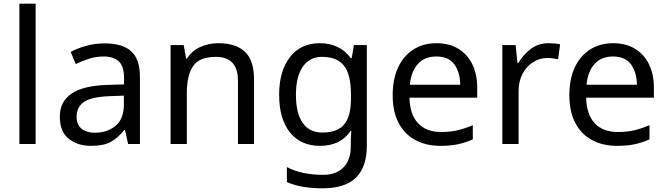

<svg xmlns="http://www.w3.org/2000/svg" viewBox="-20 -780 3613 1040"><path d="M173 0H85V-760H173Z M546 -545Q644 -545 691 -502Q738 -459 738 -365V0H674L657 -76H653Q618 -32 579.5 -11Q541 10 473 10Q400 10 352 -28.5Q304 -67 304 -149Q304 -229 367 -272.5Q430 -316 561 -320L652 -323V-355Q652 -422 623 -448Q594 -474 541 -474Q499 -474 461 -461.5Q423 -449 390 -433L363 -499Q398 -518 446 -531.5Q494 -545 546 -545ZM572 -259Q472 -255 433.5 -227Q395 -199 395 -148Q395 -103 422.5 -82Q450 -61 493 -61Q561 -61 606 -98.5Q651 -136 651 -214V-262Z M1162 -546Q1258 -546 1307 -499.5Q1356 -453 1356 -349V0H1269V-343Q1269 -472 1149 -472Q1060 -472 1026 -422Q992 -372 992 -278V0H904V-536H975L988 -463H993Q1019 -505 1065 -525.5Q1111 -546 1162 -546Z M1712 -546Q1765 -546 1807.5 -526Q1850 -506 1880 -465H1885L1897 -536H1967V9Q1967 124 1908.5 182Q1850 240 1727 240Q1609 240 1534 206V125Q1613 167 1732 167Q1801 167 1840.5 126.5Q1880 86 1880 16V-5Q1880 -17 1881 -39.5Q1882 -62 1883 -71H1879Q1825 10 1713 10Q1609 10 1550.5 -63Q1492 -136 1492 -267Q1492 -395 1550.5 -470.5Q1609 -546 1712 -546ZM1724 -472Q1657 -472 1620 -418.5Q1583 -365 1583 -266Q1583 -167 1619.5 -114.5Q1656 -62 1726 -62Q1807 -62 1844 -105.5Q1881 -149 1881 -246V-267Q1881 -377 1843 -424.5Q1805 -472 1724 -472Z M2344 -546Q2413 -546 2462.5 -516Q2512 -486 2538.5 -431.5Q2565 -377 2565 -304V-251H2198Q2200 -160 2244.5 -112.5Q2289 -65 2369 -65Q2420 -65 2459.5 -74.5Q2499 -84 2541 -102V-25Q2500 -7 2460 1.5Q2420 10 2365 10Q2289 10 2230.5 -21Q2172 -52 2139.5 -113.5Q2107 -175 2107 -264Q2107 -352 2136.5 -415Q2166 -478 2219.5 -512Q2273 -546 2344 -546ZM2343 -474Q2280 -474 2243.5 -433.5Q2207 -393 2200 -321H2473Q2472 -389 2441 -431.5Q2410 -474 2343 -474Z M2951 -546Q2966 -546 2983.5 -544.5Q3001 -543 3014 -540L3003 -459Q2990 -462 2974.5 -464Q2959 -466 2945 -466Q2904 -466 2868 -443.5Q2832 -421 2810.5 -380.5Q2789 -340 2789 -286V0H2701V-536H2773L2783 -438H2787Q2813 -482 2854 -514Q2895 -546 2951 -546Z M3301 -546Q3370 -546 3419.5 -516Q3469 -486 3495.5 -431.5Q3522 -377 3522 -304V-251H3155Q3157 -160 3201.5 -112.5Q3246 -65 3326 -65Q3377 -65 3416.5 -74.5Q3456 -84 3498 -102V-25Q3457 -7 3417 1.5Q3377 10 3322 10Q3246 10 3187.5 -21Q3129 -52 3096.5 -113.5Q3064 -175 3064 -264Q3064 -352 3093.5 -415Q3123 -478 3176.5 -512Q3230 -546 3301 -546ZM3300 -474Q3237 -474 3200.5 -433.5Q3164 -393 3157 -321H3430Q3429 -389 3398 -431.5Q3367 -474 3300 -474Z"/></svg>

Font: Noto Kufi Arabic
Style: Regular
Weight: 400
Designer: Monotype Design Team, David Williams, Khaled Hosny
Foundry: Google LLC
Version: Version 2.109; ttfautohint (v1.8.4.7-5d5b)